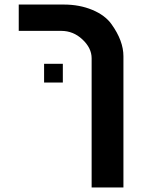

<svg xmlns="http://www.w3.org/2000/svg" viewBox="-20 -620 630 840"><path d="M380.9 -365.2Q380.9 -410.2 339.8 -448.2Q300.3 -484.9 248 -484.9H62V-600.1H258.8Q327.6 -600.1 383.5 -576.9Q439.5 -553.7 467.8 -514.2Q520 -441.4 520 -374V200.2H380.9ZM172.9 -340.8H254.9V-258.8H172.9Z"/></svg>

Font: Miedinger*
Style: Bold
Weight: 700
Version: Version 001.000